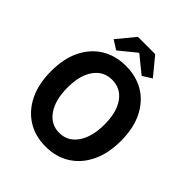

<svg xmlns="http://www.w3.org/2000/svg" viewBox="-222 -949 1100 1100"><g transform="rotate(45 328.5 -398.5)"><path d="M328 11Q244 11 180.5 -28.5Q117 -68 81 -141.5Q45 -215 45 -318Q45 -420 81 -492.5Q117 -565 180.5 -603.5Q244 -642 328 -642Q412 -642 475.5 -603.5Q539 -565 575 -492.5Q611 -420 611 -318Q611 -215 575 -141.5Q539 -68 475.5 -28.5Q412 11 328 11ZM328 -100Q397 -100 437.5 -159Q478 -218 478 -318Q478 -417 437.5 -473.5Q397 -530 328 -530Q259 -530 218.5 -473.5Q178 -417 178 -318Q178 -218 218.5 -159Q259 -100 328 -100ZM169 -700 258 -808H398L487 -700L431 -665L329 -748H327L225 -665Z"/></g></svg>

Font: Narnoor
Style: Bold
Weight: 700
Designer: S. Sridhar Murthy
Foundry: SIL International
Version: Version 3.000